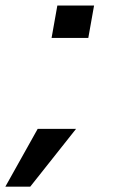

<svg xmlns="http://www.w3.org/2000/svg" viewBox="-72 -581 432 698"><path d="M136.5 -561 115.5 -443H249L270 -561ZM-52.5 97.5H38L204.5 -112.5H65Z"/></svg>

Font: Anybody ExtraExpanded Medium
Style: Italic
Weight: 500
Width: 8
Italic angle: -10°
Version: Version 1.113;gftools[0.9.25]